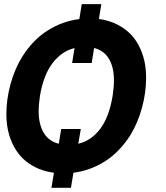

<svg xmlns="http://www.w3.org/2000/svg" viewBox="-20 -826 800 926"><path d="M322.1 79.9H228L240.1 7.1Q162.6 -2.8 105.8 -47.9Q49.4 -92.7 24.1 -175.4Q10.7 -221.2 10.7 -275.9Q10.7 -345.9 30.2 -418.3Q40.1 -454.9 54 -487.9Q67.8 -521 86.3 -551.1Q138.5 -634.2 209.9 -679Q280.5 -723.7 362.6 -734L374.3 -806.1H468.8L457 -734.4Q534.1 -724.1 590.2 -679Q646.3 -634.6 671.5 -551.1Q684.7 -506.4 684.7 -450.6Q684.7 -380 665.1 -307.5Q645.2 -234.4 609.4 -175.1Q556.5 -92.3 485.8 -47.6Q415.1 -3.2 334.2 7.1ZM357.6 -132.8Q418.3 -146.7 461.6 -202.4Q505.7 -258.9 523.1 -362.9Q529.5 -404.5 529.5 -438.2Q529.5 -473.4 522.5 -500.2Q515.6 -527 503 -546.2Q490.4 -565.3 472.8 -577.2Q455.3 -589.1 433.9 -594.5L422.2 -522H327.8L339.5 -594.1Q278.4 -579.5 234.4 -522.7Q190 -466.3 172.6 -362.9Q169.7 -342.7 168.1 -324.4Q166.5 -306.1 166.5 -289.4Q166.5 -254.3 173.7 -227.5Q180.8 -200.6 193.5 -181.3Q206.3 -161.9 224.1 -150Q241.8 -138.1 263.5 -132.8L275.2 -203.8H369.7Z"/></svg>

Font: Linik Sans
Style: Bold Italic
Weight: 700
Italic angle: 9°
Designer: Fonts by Rasmus Andersson / Changes by Cristiano Sobral with parts from Marc Monis
Foundry: rsms
Version: Version 3.020; ttfautohint (v1.6)